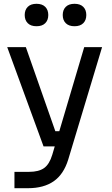

<svg xmlns="http://www.w3.org/2000/svg" viewBox="-20 -782 587 1010"><path d="M56 122H133Q184 122 212 102Q240 82 255 32L268 -12H209L18 -534H116L271 -92H292L423 -534H517L339 57Q315 135 262.5 171.5Q210 208 127 208H56ZM110 -703Q110 -730 126 -746Q142 -762 172 -762Q202 -762 218 -746Q234 -730 234 -703Q234 -676 218 -660Q202 -644 172 -644Q142 -644 126 -660Q110 -676 110 -703ZM310 -703Q310 -730 326 -746Q342 -762 372 -762Q402 -762 418 -746Q434 -730 434 -703Q434 -676 418 -660Q402 -644 372 -644Q342 -644 326 -660Q310 -676 310 -703Z"/></svg>

Font: Sora-SIA
Style: Regular
Weight: 400
Designer: Jonathan Barnbrook, Julián Moncada
Foundry: Barnbrook Fonts
Version: Version 2.000